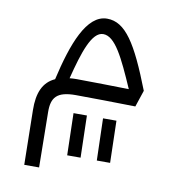

<svg xmlns="http://www.w3.org/2000/svg" viewBox="-75 -397 736 785"><g transform="rotate(10 293.0 -4.5)"><path d="M77.1 319.3H138.7L135.7 90.3C134.8 29.3 156.7 2 234.9 2C291.5 2 403.3 3.9 482.9 5.4L505.9 -63.5C434.1 -248 384.3 -328.1 307.6 -328.1C222.7 -328.1 175.3 -199.2 140.6 -47.4C91.8 -25.4 71.8 21.5 73.2 92.8ZM198.2 -61.5C226.6 -173.8 255.4 -263.2 302.7 -263.2C352.1 -263.2 390.6 -182.6 444.3 -59.6C381.3 -60.5 289.1 -63 227.5 -63C217.3 -63 207.5 -62.5 198.2 -61.5ZM243.2 250.5H298.8L294.4 76.2H238.8ZM366.2 250.5H421.4L417 76.2H361.3Z"/></g></svg>

Font: Cascadia Mono Light
Style: Regular
Weight: 300
Monospace: yes
Designer: Aaron Bell
Foundry: Saja Typeworks
Version: Version 2404.023